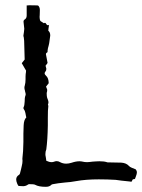

<svg xmlns="http://www.w3.org/2000/svg" viewBox="-20 -721 548 741"><path d="M160.2 -473.1 155.8 -467.3 158.7 -456.5V-454.1Q158.7 -448.7 155.3 -444.8Q152.3 -441.4 152.3 -438Q152.3 -433.6 157.7 -428.7Q167.5 -420.4 168 -399.9L157.7 -386.7L160.2 -380.4Q162.1 -376.5 162.1 -374V-372.6Q162.1 -370.6 161.6 -367.7L160.6 -364.3L160.2 -360.8Q160.2 -349.1 162.1 -343.3L164.6 -336.9L166.5 -330.6Q167 -328.1 167 -325.7Q167 -321.8 165 -317.9Q166.5 -314.5 166.5 -310.1Q166.5 -307.6 166 -305.2L165.5 -299.3L165 -293L164.6 -265.1V-236.8Q163.6 -181.2 158.7 -144.5Q155.3 -136.7 155.3 -127V-122.6L157.2 -111.8L158.7 -100.6Q169.9 -95.2 179.2 -95.2Q184.6 -95.2 189.5 -97.2Q194.3 -99.1 198.7 -99.1Q205.6 -99.1 211.9 -95.2Q222.7 -89.4 235.4 -89.4Q245.1 -89.4 255.9 -92.8Q272.9 -98.6 286.6 -98.6Q293 -98.6 298.8 -97.2Q306.2 -95.2 316.4 -95.2Q320.3 -95.2 324.7 -95.7L337.4 -97.2L350.6 -98.1Q357.4 -98.6 363.8 -98.6Q381.8 -98.6 392.1 -95.2Q394 -94.2 397.9 -94.2H404.3L448.7 -93.3Q467.3 -91.8 477.1 -81.1Q480.5 -76.7 489.3 -73.2L503.9 -67.4Q508.3 -62 508.3 -55.2Q508.3 -52.2 507.3 -48.8L504.4 -40L501 -30.8Q500 -29.8 498.5 -29.8L494.6 -29.3Q490.7 -28.3 489.7 -23.4Q489.7 -20.5 486.8 -20H483.9L481 -20.5L448.7 -23.9L426.3 -26.9Q395 -28.8 361.3 -28.8Q311.5 -28.8 273.9 -22L252 -18.6L230.5 -16.6Q201.7 -13.7 187 -10.7L182.1 -9.8Q178.7 -8.8 177.7 -7.3Q170.9 0 156.7 0Q129.4 0 115.7 -7.8Q111.3 -10.3 93.3 -10.3Q89.8 -10.3 87.4 -8.3Q80.1 -2.9 69.8 -2.4L60.1 -2.9L51.3 -3.4L48.3 -8.3L46.4 -12.2Q42.5 -21.5 42.5 -28.3Q42.5 -40 53.7 -46.4Q55.2 -47.4 56.2 -49.8Q57.6 -51.8 57.6 -53.7L61 -66.9L64 -80.1Q66.9 -91.3 66.9 -100.6Q66.9 -104 66.4 -106.9V-109.4Q69.8 -134.3 70.3 -173.3V-205.1L71.3 -237.3Q72.3 -259.3 81.5 -267.6L79.6 -276.4L78.1 -284.7Q76.2 -294.4 71.8 -299.8Q70.8 -300.8 70.3 -303.2Q70.3 -305.2 70.8 -306.6Q74.7 -313.5 75.2 -329.1L75.7 -340.8Q76.2 -347.2 78.1 -352.1Q79.1 -354 79.1 -356.9Q79.1 -358.9 78.6 -361.3L77.1 -366.7L76.2 -371.6Q74.2 -377.4 74.2 -382.3Q74.2 -387.2 75.7 -391.1Q78.6 -401.4 78.6 -415V-425.8Q78.6 -429.7 79.1 -435.1L80.1 -441.9L80.6 -448.7L76.7 -455.1L72.8 -461.9Q67.9 -470.2 64 -477.1L69.8 -484.4L75.2 -491.2L74.2 -527.8L73.2 -563.5L71.8 -576.7L70.8 -580.1L70.3 -583.5L72.3 -596.7Q73.7 -605 73.7 -609.9Q73.7 -614.7 72.3 -623L70.8 -636.7V-637.7Q70.8 -643.1 75.7 -646Q83 -650.4 83 -661.6V-700.2H87.9L92.3 -700.7L122.1 -700.2L127 -699.7Q133.8 -693.8 133.8 -682.6V-681.2L133.3 -663.1Q132.8 -659.2 132.8 -655.8Q132.8 -646 135.7 -640.1L149.4 -631.3Q151.4 -632.8 153.3 -632.8Q154.3 -632.8 155.3 -632.3L157.2 -630.4L158.7 -627.9Q161.6 -623.5 165 -623.5Q167.5 -623.5 169.4 -625L168.5 -620.1L168 -616.2L167 -609.4V-607.4L166.5 -605.5V-602.5Q173.8 -596.2 173.8 -585.4V-583L172.4 -572.8L170.9 -562Q170.4 -555.2 167.5 -543.9L165 -534.7L163.6 -525.4V-521.5Q163.6 -519 161.1 -518.1Q157.2 -516.1 157.2 -512.2Q157.2 -510.7 157.7 -509.3L160.6 -494.1L163.6 -478Z"/></svg>

Font: Kurland
Style: Regular
Weight: 400
Designer: GGBot
Version: 0.22